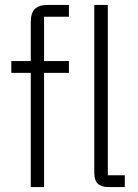

<svg xmlns="http://www.w3.org/2000/svg" viewBox="-20 -760 559 780"><path d="M105 0V-464H26V-512H105V-670Q105 -707 121.5 -723.5Q138 -740 175 -740H260V-692H159V-512H260V-464H159V0ZM487 0H421Q391 0 377 -14Q363 -28 363 -58V-740H418V-48H487Z"/></svg>

Font: IBM Plex Sans Condensed Light
Style: Regular
Weight: 300
Width: 3
Designer: Mike Abbink, Paul van der Laan, Pieter van Rosmalen
Foundry: Bold Monday
Version: Version 3.201